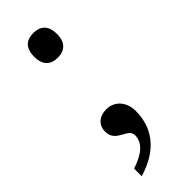

<svg xmlns="http://www.w3.org/2000/svg" viewBox="-232 -569 750 750"><g transform="rotate(-45 143.0 -193.5)"><path d="M144 -405C178 -405 207 -422 207 -473C207 -525 178 -541 144 -541C109 -541 81 -525 81 -473C81 -422 109 -405 144 -405ZM48 112V154C167 119 212 43 212 -42C212 -98 176 -129 135 -129C98 -129 70 -108 70 -70C70 -9 143 -18 143 22C143 61 113 91 48 112Z"/></g></svg>

Font: Noto Nastaliq Urdu
Style: Regular
Weight: 400
Designer: Monotype Design Team (Patrick Giasson: type design, Kamal Mansour: OpenType code, Glenda Bellarosa). Updated by Simon Co
Foundry: Monotype Imaging Inc., Simon Cozens
Version: Version 3.009